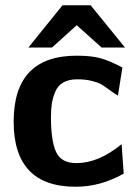

<svg xmlns="http://www.w3.org/2000/svg" viewBox="-20 -700 527 731"><path d="M88 -519 218 -680H325L456 -519H367L272 -604L178 -519ZM32 -237Q32 -488 272 -488Q327 -488 362 -478.5Q397 -469 446 -443L429 -336Q415 -344 395.5 -358.5Q376 -373 364.5 -379.5Q353 -386 329.5 -392Q306 -398 273 -398Q242 -398 221 -386Q200 -374 190.5 -351Q181 -328 177.5 -306.5Q174 -285 174 -254Q174 -166 193 -122.5Q212 -79 271 -79Q355 -79 443 -151L451 -39Q363 11 268 11Q32 11 32 -237Z"/></svg>

Font: Coval
Style: Heavy
Weight: 900
Foundry: Context Ltd
Version: Version 001.000